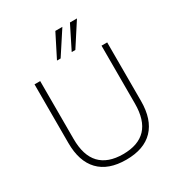

<svg xmlns="http://www.w3.org/2000/svg" viewBox="-215 -1079 1150 1231"><g transform="rotate(-30 360.0 -463.5)"><path d="M360 8Q228 8 159.5 -63.5Q91 -135 91 -271V-705H133V-277Q133 -154 190.5 -93.5Q248 -33 360 -33Q473 -33 530 -93.5Q587 -154 587 -277V-705H629V-271Q629 -135 560.5 -63.5Q492 8 360 8ZM292 -765 378 -935H430L319 -765ZM401 -765 486 -935H538L428 -765Z"/></g></svg>

Font: Nunito Sans 12pt ExtraLight ExtraLight
Style: Regular
Weight: 250
Version: Version 3.101;gftools[0.9.27]